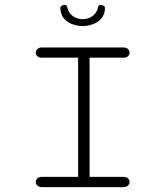

<svg xmlns="http://www.w3.org/2000/svg" viewBox="-20 -766 645 786"><path d="M318.4 -687.5C289.1 -687.5 260.3 -705.1 254.9 -738.3C252.9 -744.1 248.5 -746.1 243.7 -746.1C235.8 -746.1 227.1 -740.2 227.1 -734.4C227.1 -673.3 288.6 -659.2 318.4 -659.2C348.1 -659.2 409.7 -673.3 409.7 -734.4C409.7 -740.2 400.9 -746.1 393.1 -746.1C388.2 -746.1 383.8 -744.1 381.8 -738.3C376.5 -705.1 347.7 -687.5 318.4 -687.5ZM151.4 0H485.8C502 0 510.3 -10.3 510.3 -21C510.3 -31.2 502.4 -42 486.3 -42H346.7V-529.8H486.3C502.4 -529.8 510.3 -540 510.3 -550.3C510.3 -561 502 -571.8 485.8 -571.8H151.4C135.3 -571.8 126.5 -561 126.5 -550.3C126.5 -540 134.8 -529.8 150.9 -529.8H299.8V-42H150.9C134.8 -42 126.5 -31.2 126.5 -21C126.5 -10.3 135.3 0 151.4 0Z"/></svg>

Font: Cutive Mono
Style: Regular
Weight: 400
Monospace: yes
Designer: Vernon Adams
Foundry: Vernon Adams
Version: Version 1.002